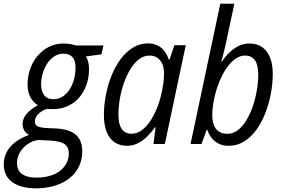

<svg xmlns="http://www.w3.org/2000/svg" viewBox="-76 -780 1533 1040"><path d="M121.6 240.2Q37.6 240.2 -9 207Q-55.7 173.8 -55.7 109.4Q-55.2 56.6 -21 16.1Q13.2 -24.4 81.5 -49.3Q64.5 -57.6 55.4 -73.2Q46.4 -88.9 46.4 -108.4Q46.4 -137.7 67.4 -162.6Q88.4 -187.5 129.4 -210.4Q104 -224.6 88.6 -253.7Q73.2 -282.7 73.2 -321.8Q73.2 -373 92.5 -419.9Q111.8 -466.8 147.5 -497.6Q170.9 -519.5 202.1 -532Q233.4 -544.4 269 -544.4Q288.6 -544.4 305.2 -541.3Q321.8 -538.1 335 -533.7H484.4L473.6 -485.8L389.2 -474.1Q397.9 -460.9 402.3 -442.9Q406.7 -424.8 406.2 -403.3Q406.2 -358.4 390.9 -316.9Q375.5 -275.4 347.7 -245.6Q322.3 -219.2 287.8 -204.1Q253.4 -189 210.9 -189Q199.7 -189 190.2 -189.2Q180.7 -189.5 174.8 -189.5Q143.1 -176.8 127.9 -158.4Q112.8 -140.1 112.8 -122.6Q112.8 -106.4 124 -98.1Q130.9 -93.3 141.6 -90.8Q152.3 -88.4 167 -86.9L232.4 -84Q281.2 -80.6 311.5 -65.4Q341.8 -50.3 355.7 -23.9Q369.6 2.4 369.6 39.6Q369.6 91.8 346.2 132.6Q322.8 173.3 280.8 199.2Q249.5 218.8 208.7 229.2Q168 239.7 121.6 240.2ZM124.5 182.1Q161.1 181.6 191.9 173.1Q222.7 164.6 245.1 148.4Q269 131.3 283 106Q296.9 80.6 296.9 50.8Q296.9 37.1 293.2 26.1Q289.6 15.1 280.8 6.3Q270.5 -3.9 251.2 -10Q231.9 -16.1 203.1 -18.1L132.8 -22Q100.1 -17.6 73.7 0.7Q47.4 19 31.7 45.9Q16.1 72.8 16.1 102.5Q16.1 144 44.2 163.3Q72.3 182.6 124.5 182.1ZM213.4 -242.7Q249 -242.7 275.1 -265.4Q301.3 -288.1 316.7 -325.7Q332 -363.3 333 -407.2Q334 -428.7 329.6 -445.1Q325.2 -461.4 315.4 -471.7Q307.1 -480.5 295.2 -484.9Q283.2 -489.3 267.6 -489.3Q240.7 -489.3 219 -475.3Q197.3 -461.4 181.4 -438Q165.5 -414.6 156.5 -385.7Q147.5 -356.9 146.5 -327.1Q146.5 -308.6 149.9 -293.2Q153.3 -277.8 161.1 -267.6Q177.2 -242.7 213.4 -242.7Z M611.3 9.8Q572.8 9.8 544.7 -9.3Q516.6 -28.3 501.7 -65.7Q486.8 -103 486.8 -156.2Q486.8 -208.5 497.1 -262.9Q507.3 -317.4 527.1 -367.7Q546.9 -418 576.2 -458Q605.5 -498 643.1 -521.5Q680.7 -544.9 726.6 -544.9Q755.9 -544.9 778.1 -533.7Q800.3 -522.5 815.2 -502.4Q830.1 -482.4 838.4 -457H842.3L868.7 -535.2H930.2L816.9 0H755.4L766.6 -90.8H763.7Q743.7 -62.5 720.2 -39.6Q696.8 -16.6 669.7 -3.4Q642.6 9.8 611.3 9.8ZM635.7 -55.7Q671.9 -55.7 702.4 -83Q732.9 -110.4 756.3 -155.3Q779.8 -200.2 793.5 -252.4Q803.2 -291 807.9 -322.8Q812.5 -354.5 812.5 -382.3Q812.5 -426.8 791.5 -452.9Q770.5 -479 733.9 -479Q703.6 -479 677.5 -459.5Q651.4 -439.9 630.9 -406.7Q610.4 -373.5 595.7 -332Q581.1 -290.5 573.2 -245.6Q565.4 -200.7 565.4 -158.2Q565.4 -106.9 583.5 -81.3Q601.6 -55.7 635.7 -55.7Z M1162.1 9.8Q1131.3 9.8 1108.2 -2Q1085 -13.7 1069.8 -33.4Q1054.7 -53.2 1046.9 -77.1H1043.5L1015.6 0H956.1L1117.2 -759.8H1193.4L1147.9 -546.9Q1143.6 -525.9 1138.4 -505.1Q1133.3 -484.4 1128.9 -468.8Q1124.5 -453.1 1122.1 -446.3H1125Q1145 -474.6 1168 -496.6Q1190.9 -518.6 1217.8 -531.5Q1244.6 -544.4 1275.9 -544.4Q1314.9 -544.4 1342.8 -525.6Q1370.6 -506.8 1386 -470.2Q1401.4 -433.6 1401.4 -379.4Q1401.4 -328.6 1391.4 -274.4Q1381.3 -220.2 1362.1 -169.7Q1342.8 -119.1 1314 -78.6Q1285.2 -38.1 1247.1 -14.2Q1209 9.8 1162.1 9.8ZM1156.2 -55.2Q1187 -55.2 1212.9 -75.4Q1238.8 -95.7 1259.3 -129.6Q1279.8 -163.6 1293.9 -205.6Q1308.1 -247.6 1315.4 -292Q1322.8 -336.4 1322.8 -377Q1322.8 -428.7 1304.7 -453.9Q1286.6 -479 1251 -479Q1226.6 -479 1203.9 -464.6Q1181.2 -450.2 1161.4 -425Q1141.6 -399.9 1125.5 -367.4Q1109.4 -335 1097.9 -298.6Q1086.4 -262.2 1080.1 -225.3Q1073.7 -188.5 1073.7 -155.3Q1073.7 -108.4 1094.2 -81.8Q1114.7 -55.2 1156.2 -55.2Z"/></svg>

Font: Open Sans SemiCondensed
Style: Italic
Weight: 400
Width: 4
Italic angle: -12°
Designer: Monotype Design Team
Foundry: Monotype Imaging Inc.
Version: Version 3.000